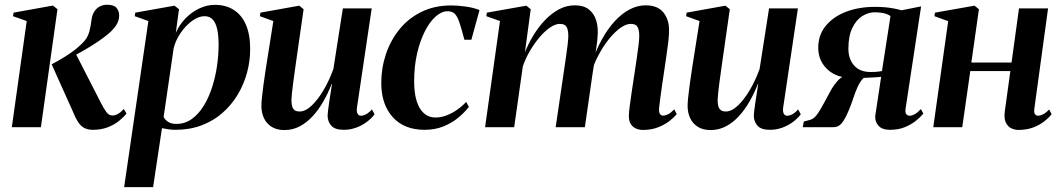

<svg xmlns="http://www.w3.org/2000/svg" viewBox="-20 -538 4486 812"><path d="M30 0 93 -449 35 -469.5 37.5 -484.5 204 -514.5 223 -499 153 0ZM373 11Q352.5 11 337.5 3.8Q322.5 -3.5 310.8 -21.2Q299 -39 287 -69L198.5 -266Q229.5 -282.5 252.5 -296.8Q275.5 -311 293.8 -325Q312 -339 327.5 -354.5Q350.5 -376 357.8 -404.5Q365 -433 367 -454Q369.5 -474.5 378.8 -489Q388 -503.5 402.2 -510.8Q416.5 -518 432.5 -518Q462 -518 473 -504.5Q484 -491 484 -473Q484 -449.5 470 -429.2Q456 -409 434.5 -392Q421 -380.5 397.8 -364.5Q374.5 -348.5 346.2 -331.8Q318 -315 289 -299.8Q260 -284.5 235 -274L299.5 -312.5L407.5 -101.5Q420 -77 430.5 -63.2Q441 -49.5 456 -49.5Q466.5 -49.5 478.5 -56Q490.5 -62.5 503.5 -77L515 -58Q503 -42.5 483.2 -26.5Q463.5 -10.5 435.8 0.2Q408 11 373 11Z M505 253.5 607.5 -449 550 -469.5 552 -484.5 718 -514 737 -499 723.5 -399Q738.5 -433.5 764.5 -460.2Q790.5 -487 822.8 -502.2Q855 -517.5 888.5 -517.5Q934.5 -517.5 968 -496.5Q1001.5 -475.5 1019.8 -434Q1038 -392.5 1038 -330.5Q1038 -280 1024.8 -230.8Q1011.5 -181.5 985.5 -138Q959.5 -94.5 921.2 -60.8Q883 -27 832.8 -8Q782.5 11 721.5 11Q707.5 11 693 9Q678.5 7 665 4L627.5 253.5ZM672 -43.5Q678 -31 691.2 -22.5Q704.5 -14 726 -14Q762.5 -14 791.2 -34.8Q820 -55.5 841.5 -90.5Q863 -125.5 877 -169Q891 -212.5 897.8 -259Q904.5 -305.5 904.5 -348.5Q904.5 -388 898.5 -414.8Q892.5 -441.5 879.5 -455.5Q866.5 -469.5 845 -469.5Q819.5 -469.5 792.5 -449.8Q765.5 -430 744.2 -399.2Q723 -368.5 714.5 -334.5Z M1183 12Q1150 12 1128.5 -1.8Q1107 -15.5 1096.2 -38.5Q1085.5 -61.5 1085.5 -90.5Q1085.5 -103.5 1088 -127Q1090.5 -150.5 1094 -177.2Q1097.5 -204 1101.2 -227.8Q1105 -251.5 1107 -265.5L1136 -449L1079 -469.5L1081.5 -484.5L1245.5 -514L1264 -499L1232.5 -279Q1230 -261 1226.5 -236.2Q1223 -211.5 1219.8 -186.8Q1216.5 -162 1214.5 -142.5Q1212.5 -123 1212.5 -115Q1212.5 -99.5 1215.5 -88.8Q1218.5 -78 1226 -72.2Q1233.5 -66.5 1247 -66.5Q1272 -66.5 1298.5 -91.8Q1325 -117 1349 -158Q1373 -199 1390 -246.5L1430 -502.5H1552L1489.5 -82Q1487.5 -66 1492.2 -57.2Q1497 -48.5 1506.5 -48.5Q1516.5 -48.5 1529 -55.2Q1541.5 -62 1553 -75.5L1564 -54.5Q1551 -37 1530.8 -22Q1510.5 -7 1485.8 2Q1461 11 1433.5 11Q1396 11 1380.8 -6.8Q1365.5 -24.5 1365.5 -49Q1365.5 -54.5 1367.2 -69.5Q1369 -84.5 1372 -104.5Q1375 -124.5 1378.2 -145.2Q1381.5 -166 1384 -182.5H1382.5Q1367.5 -144 1347.5 -109Q1327.5 -74 1302.5 -46.8Q1277.5 -19.5 1247.8 -3.8Q1218 12 1183 12Z M1776 11Q1689 11 1640.8 -42.8Q1592.5 -96.5 1592.5 -187Q1592.5 -250.5 1612.2 -309.2Q1632 -368 1669.8 -414.5Q1707.5 -461 1762.8 -488Q1818 -515 1888.5 -515Q1916.5 -515 1950 -510.2Q1983.5 -505.5 2008 -495.5L1973.5 -370H1944Q1931.5 -418 1922.5 -444.2Q1913.5 -470.5 1902.5 -480.5Q1891.5 -490.5 1873 -490.5Q1847.5 -490.5 1822.5 -468.2Q1797.5 -446 1777 -406Q1756.5 -366 1744 -312Q1731.5 -258 1731.5 -193.5Q1731.5 -145 1742 -111Q1752.5 -77 1772.8 -59Q1793 -41 1821.5 -41Q1845.5 -41 1869.2 -50.2Q1893 -59.5 1914.2 -74.5Q1935.5 -89.5 1951.5 -107L1963 -86Q1944.5 -62 1917.5 -39.8Q1890.5 -17.5 1855 -3.2Q1819.5 11 1776 11Z M2224.5 -499 2200 -316.5Q2214.5 -353.5 2236 -388.8Q2257.5 -424 2284.8 -452.8Q2312 -481.5 2343.8 -498.5Q2375.5 -515.5 2411 -515.5Q2448 -515.5 2470.2 -498.2Q2492.5 -481 2501.8 -450.5Q2511 -420 2507 -379.5Q2506.5 -371.5 2504.8 -356.8Q2503 -342 2500.2 -324.2Q2497.5 -306.5 2494.5 -289L2481.5 -268.5Q2500 -325 2525 -370.5Q2550 -416 2580 -448.5Q2610 -481 2643 -498.2Q2676 -515.5 2710.5 -515.5Q2761 -515.5 2785.2 -485.8Q2809.5 -456 2809.5 -411Q2809.5 -387.5 2806.2 -359.8Q2803 -332 2798.2 -301Q2793.5 -270 2789 -238Q2784.5 -209 2780 -177.5Q2775.5 -146 2772 -119.5Q2768.5 -93 2767 -77.5Q2767 -61 2771.8 -55Q2776.5 -49 2784.5 -49Q2794 -49 2805.8 -55Q2817.5 -61 2831.5 -75.5L2842 -55.5Q2830 -40.5 2810 -25.2Q2790 -10 2762.2 0.8Q2734.5 11.5 2698.5 11.5Q2684 11.5 2670.2 5.8Q2656.5 0 2648 -13Q2639.5 -26 2639.5 -47.5Q2639.5 -60 2643.2 -89.5Q2647 -119 2652.5 -155.5Q2658 -192 2663 -224.5Q2668 -259 2672.8 -290.5Q2677.5 -322 2680.5 -347Q2683.5 -372 2683.5 -386Q2683.5 -411.5 2676.2 -424.2Q2669 -437 2647.5 -437Q2628 -437 2604.5 -420.5Q2581 -404 2556.8 -374.5Q2532.5 -345 2511.5 -305.5Q2490.5 -266 2476.5 -219.5L2497.5 -301.5Q2495 -285.5 2493.2 -273Q2491.5 -260.5 2489.5 -248Q2487.5 -235.5 2485 -219.5L2453.5 0H2330L2363 -224.5Q2368 -259 2372.8 -291Q2377.5 -323 2380.5 -348Q2383.5 -373 2383.5 -386Q2383.5 -411.5 2376.2 -424.2Q2369 -437 2347.5 -437Q2328.5 -437 2306 -421.5Q2283.5 -406 2261.5 -380Q2239.5 -354 2220.8 -322Q2202 -290 2191 -256.5L2154.5 0H2031.5L2094.5 -449L2037 -469.5L2039 -484.5L2206 -514Z M2985.5 12Q2952.5 12 2931 -1.8Q2909.5 -15.5 2898.8 -38.5Q2888 -61.5 2888 -90.5Q2888 -103.5 2890.5 -127Q2893 -150.5 2896.5 -177.2Q2900 -204 2903.8 -227.8Q2907.5 -251.5 2909.5 -265.5L2938.5 -449L2881.5 -469.5L2884 -484.5L3048 -514L3066.5 -499L3035 -279Q3032.5 -261 3029 -236.2Q3025.5 -211.5 3022.2 -186.8Q3019 -162 3017 -142.5Q3015 -123 3015 -115Q3015 -99.5 3018 -88.8Q3021 -78 3028.5 -72.2Q3036 -66.5 3049.5 -66.5Q3074.5 -66.5 3101 -91.8Q3127.5 -117 3151.5 -158Q3175.5 -199 3192.5 -246.5L3232.5 -502.5H3354.5L3292 -82Q3290 -66 3294.8 -57.2Q3299.5 -48.5 3309 -48.5Q3319 -48.5 3331.5 -55.2Q3344 -62 3355.5 -75.5L3366.5 -54.5Q3353.5 -37 3333.2 -22Q3313 -7 3288.2 2Q3263.5 11 3236 11Q3198.5 11 3183.2 -6.8Q3168 -24.5 3168 -49Q3168 -54.5 3169.8 -69.5Q3171.5 -84.5 3174.5 -104.5Q3177.5 -124.5 3180.8 -145.2Q3184 -166 3186.5 -182.5H3185Q3170 -144 3150 -109Q3130 -74 3105 -46.8Q3080 -19.5 3050.2 -3.8Q3020.5 12 2985.5 12Z M3874.5 -76.5 3885 -57.5Q3873.5 -43.5 3854.2 -27.8Q3835 -12 3807.5 -0.5Q3780 11 3743.5 11Q3711 11 3695.5 -6Q3680 -23 3681.5 -47.5L3706.5 -213Q3698 -212 3684.5 -211.2Q3671 -210.5 3657 -209.8Q3643 -209 3632.5 -208.5Q3618 -194.5 3607.5 -171.5Q3597 -148.5 3588.5 -122Q3580 -95.5 3569.5 -71.5Q3555 -36 3540.8 -18Q3526.5 0 3505 0H3375L3379.5 -24L3407.5 -31.5Q3423 -36 3436.8 -55.5Q3450.5 -75 3464.5 -101.8Q3478.5 -128.5 3493.2 -154.8Q3508 -181 3525.2 -199.2Q3542.5 -217.5 3563.5 -219.5L3584 -209.5Q3554 -208 3528.2 -216.2Q3502.5 -224.5 3483 -241.2Q3463.5 -258 3452.2 -281.2Q3441 -304.5 3440.5 -332.5Q3439.5 -388 3471.2 -427.5Q3503 -467 3557.5 -488Q3612 -509 3680.5 -509Q3703.5 -509 3723.2 -507.2Q3743 -505.5 3760 -502.2Q3777 -499 3793 -494.5L3875.5 -511L3810 -79.5Q3807 -61.5 3813 -55Q3819 -48.5 3827 -48.5Q3837 -48.5 3849.2 -55.5Q3861.5 -62.5 3874.5 -76.5ZM3710 -237.5 3746 -470Q3740.5 -474.5 3730.8 -478.2Q3721 -482 3708 -484Q3695 -486 3678.5 -486Q3652.5 -486 3627 -470.2Q3601.5 -454.5 3584.8 -420.2Q3568 -386 3568 -331.5Q3568 -289 3592 -261.2Q3616 -233.5 3662 -233.5Q3673 -233.5 3681.5 -234Q3690 -234.5 3697 -235.5Q3704 -236.5 3710 -237.5Z M4354.5 -79Q4352 -61 4357.5 -54.8Q4363 -48.5 4370 -48.5Q4379 -48.5 4391.2 -54.5Q4403.5 -60.5 4417 -75L4427.5 -55Q4416 -40 4396.5 -24.8Q4377 -9.5 4349.8 1Q4322.5 11.5 4286.5 11.5Q4271.5 11.5 4256.8 4.5Q4242 -2.5 4233.8 -19.8Q4225.5 -37 4229.5 -67.5L4253 -237.5H4083.5L4049.5 0H3927L3990 -448.5L3932 -469.5L3934 -484.5L4101.5 -514L4120 -499L4088 -273.5H4258L4289.5 -502.5H4412.5Z"/></svg>

Font: Merriweather 144pt SemiBold
Style: Italic
Weight: 600
Italic angle: -7.8°
Version: Version 2.101